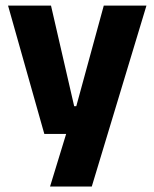

<svg xmlns="http://www.w3.org/2000/svg" viewBox="-20 -512 566 704"><path d="M332 -122.5 250 -87 360.5 -491.5H517L316.5 172H163.5L240 -78L312 -21H142.5L9.5 -491.5H167L252 -122.5Z"/></svg>

Font: Anek Odia
Style: Bold
Weight: 700
Designer: Yesha Goshar & Mahesh Sahu (Odia), Yesha Goshar (Latin)
Foundry: Ek Type
Version: Version 1.003